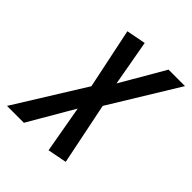

<svg xmlns="http://www.w3.org/2000/svg" viewBox="-303 -651 973 973"><g transform="rotate(45 183.5 -164.5)"><path d="M-100 190 132 -183 64 -509 168 -529 212 -283 349 -519H467L243 -153L311 180L208 200L163 -54L21 190Z"/></g></svg>

Font: Radio Canada Condensed Medium
Style: Italic
Weight: 500
Width: 3
Italic angle: -12°
Designer: Charles Daoud, Etienne Aubert Bonn, Alexandre Saumier Demers, Jacques Le Bailly
Foundry: Radio-Canada
Version: Version 2.104; ttfautohint (v1.8.4.7-5d5b);gftools[0.9.28.de